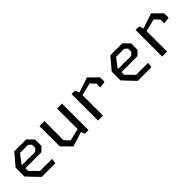

<svg xmlns="http://www.w3.org/2000/svg" viewBox="236 -1572 2628 2628"><g transform="rotate(-45 1550.0 -257.5)"><path d="M241 0H505L517 -74.5H283L168 -192V-242H476L539.5 -302V-427L454 -513.5H224L78.5 -342V-171.5ZM264.5 -442.5H419L460 -406V-342.5L420 -306H168V-318Z M808.5 -513.5H712.5V-121L842.5 11.5L1057 -54.5L1078 0H1147.5V-513.5H1052V-115L876 -74L808.5 -144.5Z M1332.5 0H1428V-397L1611 -441L1675 -370.5V-299L1771.5 -313.5L1770 -399L1643 -525.5L1423 -451.5L1402 -513.5H1332.5Z M2101 0H2365L2377 -74.5H2143L2028 -192V-242H2336L2399.5 -302V-427L2314 -513.5H2084L1938.5 -342V-171.5ZM2124.5 -442.5H2279L2320 -406V-342.5L2280 -306H2028V-318Z M2572.5 0H2668V-397L2851 -441L2915 -370.5V-299L3011.5 -313.5L3010 -399L2883 -525.5L2663 -451.5L2642 -513.5H2572.5Z"/></g></svg>

Font: FontWithASyntaxHighlighterNightOwl
Style: Regular
Weight: 400
Designer: Riley Cran & the Lettermatic Team
Foundry: Lettermatic
Version: Version 1.000 (FontWithASyntaxHighlighterNightOwl)